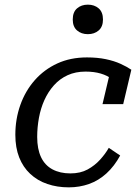

<svg xmlns="http://www.w3.org/2000/svg" viewBox="-20 -794 599 826"><path d="M283 -48Q326 -48 357 -65Q388 -82 411 -107.5Q434 -133 448 -158L497 -125Q472 -79 438 -48Q404 -17 363 -2.5Q322 12 276 12Q226 12 183.5 -2.5Q141 -17 110 -46Q79 -75 62.5 -117Q46 -159 46 -214Q46 -282 67.5 -342.5Q89 -403 129.5 -449Q170 -495 226.5 -521Q283 -547 354 -547Q399 -547 435 -539.5Q471 -532 498.5 -519.5Q526 -507 545 -494L510 -346H421L452 -477Q464 -475 473 -469Q482 -463 487.5 -455Q493 -447 494.5 -438Q496 -429 493 -421Q481 -439 461.5 -454Q442 -469 413.5 -477.5Q385 -486 348 -486Q305 -486 271 -470.5Q237 -455 212 -427Q187 -399 171 -363.5Q155 -328 147.5 -287Q140 -246 140 -205Q140 -153 156.5 -118Q173 -83 205.5 -65.5Q238 -48 283 -48ZM358 -647Q386 -647 404.5 -663Q423 -679 423 -710Q423 -742 404.5 -758Q386 -774 358 -774Q330 -774 311.5 -758Q293 -742 293 -710Q293 -679 311.5 -663Q330 -647 358 -647Z"/></svg>

Font: Roboto Serif
Style: Italic
Weight: 400
Italic angle: -10°
Designer: Greg Gazdowicz
Foundry: Commercial Type
Version: Version 1.008